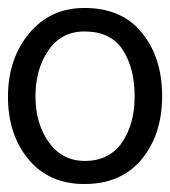

<svg xmlns="http://www.w3.org/2000/svg" viewBox="-26 -848 427 482"><path d="M381 -607Q381 -510 329.5 -448Q278 -386 186 -386Q97 -386 45.5 -448Q-6 -510 -6 -605Q-6 -700 47 -764Q100 -828 186 -828Q280 -828 330.5 -765.5Q381 -703 381 -607ZM187 -444Q248 -444 280 -490Q312 -536 312 -606Q312 -677 282 -723Q252 -769 186 -769Q128 -769 95.5 -721.5Q63 -674 63 -606Q63 -538 96.5 -491Q130 -444 187 -444Z"/></svg>

Font: Hind Guntur
Style: Regular
Weight: 400
Version: Version 1.000;PS 1.0;hotconv 1.0.86;makeotf.lib2.5.63406; tt